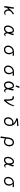

<svg xmlns="http://www.w3.org/2000/svg" viewBox="4290 -5094 999 9620"><g transform="rotate(90 4790.0 -284.5)"><path d="M297 -115 336 -369Q342 -409 349 -475Q350 -483 364 -483Q381 -483 400.5 -473.5Q420 -464 420 -452V-449Q413 -414 404 -360L382 -222Q438 -289 513 -363Q588 -437 639 -472Q644 -475 651 -475Q667 -475 687 -461Q707 -447 707 -436Q707 -431 702 -428L671 -410Q632 -388 608 -369Q558 -327 537 -292Q516 -257 516 -202Q516 -139 548 -92Q580 -45 635 -45Q658 -45 673.5 -47Q689 -49 700 -57Q705 -61 714.5 -66.5Q724 -72 730 -72Q739 -72 739 -63Q739 -52 723.5 -34.5Q708 -17 683 -3.5Q658 10 630 10Q550 10 501 -46Q452 -102 452 -192Q452 -211 453 -221Q425 -195 398 -154Q371 -113 363 -75Q358 -52 352 -1Q351 7 337 7Q320 7 301 -2.5Q282 -12 282 -25V-27Z M1421 18Q1258 18 1258 -184Q1258 -247 1289 -318Q1320 -389 1375.5 -437.5Q1431 -486 1499 -486Q1567 -486 1598.5 -448.5Q1630 -411 1639 -319Q1662 -392 1672 -458Q1675 -476 1691 -476Q1707 -476 1724.5 -461.5Q1742 -447 1742 -432L1741 -428Q1725 -368 1700 -297.5Q1675 -227 1649 -170Q1657 -98 1672 -74Q1687 -50 1708 -47L1717 -46Q1743 -46 1759 -59Q1777 -73 1788 -73Q1798 -73 1798 -62Q1798 -51 1783 -33.5Q1768 -16 1744 -3Q1720 10 1694 10Q1659 10 1637 -11.5Q1615 -33 1603 -87Q1566 -35 1519 -8.5Q1472 18 1421 18ZM1585 -237Q1581 -306 1573 -345.5Q1565 -385 1547.5 -404Q1530 -423 1499 -423Q1453 -423 1413.5 -385Q1374 -347 1350 -290Q1326 -233 1326 -182Q1326 -45 1421 -45Q1521 -45 1589 -183Q1587 -201 1585 -237Z M2781 -432Q2781 -418 2770 -418Q2682 -420 2644 -420H2613Q2652 -394 2677.5 -347Q2703 -300 2703 -244Q2703 -169 2674.5 -109.5Q2646 -50 2591 -16Q2536 18 2458 18Q2400 18 2355.5 -9.5Q2311 -37 2287 -85.5Q2263 -134 2263 -193Q2263 -263 2300.5 -330Q2338 -397 2405.5 -439.5Q2473 -482 2558 -482H2640Q2694 -482 2745 -485H2746Q2759 -485 2770 -466.5Q2781 -448 2781 -432ZM2331 -193Q2331 -125 2365 -85Q2399 -45 2457 -45Q2542 -45 2588.5 -99Q2635 -153 2635 -238Q2635 -289 2621.5 -328Q2608 -367 2578 -397Q2568 -407 2568 -417V-420H2554Q2490 -420 2439 -387Q2388 -354 2359.5 -301Q2331 -248 2331 -193Z M3781 -432Q3781 -418 3770 -418Q3682 -420 3644 -420H3613Q3652 -394 3677.5 -347Q3703 -300 3703 -244Q3703 -169 3674.5 -109.5Q3646 -50 3591 -16Q3536 18 3458 18Q3400 18 3355.5 -9.5Q3311 -37 3287 -85.5Q3263 -134 3263 -193Q3263 -263 3300.5 -330Q3338 -397 3405.5 -439.5Q3473 -482 3558 -482H3640Q3694 -482 3745 -485H3746Q3759 -485 3770 -466.5Q3781 -448 3781 -432ZM3331 -193Q3331 -125 3365 -85Q3399 -45 3457 -45Q3542 -45 3588.5 -99Q3635 -153 3635 -238Q3635 -289 3621.5 -328Q3608 -367 3578 -397Q3568 -407 3568 -417V-420H3554Q3490 -420 3439 -387Q3388 -354 3359.5 -301Q3331 -248 3331 -193Z M4312 -752Q4315 -764 4332.5 -764Q4350 -764 4366.5 -754.5Q4383 -745 4383 -732Q4383 -729 4382 -727L4320 -576Q4317 -567 4303.5 -567Q4290 -567 4275.5 -575Q4261 -583 4261 -589.5Q4261 -596 4262 -597ZM4454 -170Q4475 -74 4505 -56Q4519 -48 4540.5 -46.5Q4562 -45 4577.5 -59Q4593 -73 4603.5 -73Q4614 -73 4615 -62.5Q4616 -52 4604 -34.5Q4592 -17 4570 -3.5Q4548 10 4516.5 10Q4485 10 4460.5 -11Q4436 -32 4417 -87Q4386 -35 4341.5 -8.5Q4297 18 4248 18Q4199 18 4160 -2Q4077 -43 4061 -184Q4056 -229 4067 -281.5Q4078 -334 4104.5 -380.5Q4131 -427 4172.5 -456.5Q4214 -486 4275 -486Q4336 -486 4371.5 -448.5Q4407 -411 4427 -319Q4442 -390 4444 -458Q4445 -476 4460.5 -476Q4476 -476 4495.5 -461.5Q4515 -447 4517 -432Q4510 -381 4491.5 -304.5Q4473 -228 4454 -170ZM4240 -45Q4340 -45 4392 -183Q4387 -209 4382 -237Q4366 -335 4344 -379Q4322 -423 4275 -423Q4206 -423 4163 -342.5Q4120 -262 4129 -185Q4145 -45 4240 -45Z M4803 -439Q4803 -457 4811 -471Q4819 -485 4833 -485Q4901 -485 4941.5 -465Q4982 -445 5006 -374.5Q5030 -304 5030 -159Q5030 -109 5028 -85Q5095 -155 5148.5 -238Q5202 -321 5255 -459Q5263 -479 5272 -489.5Q5281 -500 5289 -500Q5295 -500 5298.5 -493.5Q5302 -487 5302 -476Q5302 -455 5280.5 -384Q5259 -313 5207 -216.5Q5155 -120 5070 -29Q5066 -25 5054 -10Q5040 5 5034.5 10Q5029 15 5019 15Q5010 15 4990 9Q4970 3 4963 -8Q4956 -19 4956 -37Q4956 -45 4958 -69Q4963 -119 4963 -160Q4963 -219 4956 -274Q4949 -329 4937 -363Q4926 -392 4907.5 -403Q4889 -414 4858 -414Q4848 -414 4818 -412H4817Q4811 -412 4807 -420Q4803 -428 4803 -439Z M6300 -660Q6300 -645 6289 -645Q6269 -645 6186 -640L6006 -628Q6041 -616 6085.5 -593Q6130 -570 6167 -541Q6235 -486 6264 -416.5Q6293 -347 6293 -261Q6293 -179 6260 -115.5Q6227 -52 6172 -17Q6117 18 6052 18Q5959 18 5907 -40Q5855 -98 5855 -194Q5855 -260 5888.5 -321.5Q5922 -383 5981 -421Q6040 -459 6113 -459Q6149 -459 6180 -442Q6154 -477 6106.5 -511Q6059 -545 6008.5 -569Q5958 -593 5922 -601Q5913 -602 5908.5 -609Q5904 -616 5904 -625Q5904 -647 5919.5 -664Q5935 -681 5950 -682Q5962 -683 5982 -683Q6006 -683 6023 -685L6182 -700Q6214 -703 6265 -712H6267Q6278 -712 6289 -693.5Q6300 -675 6300 -660ZM6211 -383Q6205 -379 6197 -379Q6190 -379 6187 -381Q6147 -400 6111 -400Q6054 -400 6011.5 -369.5Q5969 -339 5946.5 -291.5Q5924 -244 5924 -194Q5924 -125 5957 -86Q5990 -47 6054 -47Q6098 -47 6137 -71Q6176 -95 6200.5 -142.5Q6225 -190 6226 -257V-275Q6226 -341 6211 -383Z M6832 71 6873 -229Q6885 -317 6921.5 -375Q6958 -433 7009.5 -459.5Q7061 -486 7119 -486Q7177 -486 7221 -456Q7265 -426 7289 -374.5Q7313 -323 7313 -260Q7313 -182 7284 -118.5Q7255 -55 7202.5 -18.5Q7150 18 7082 18Q7021 18 6982 -1Q6943 -20 6920 -58L6902 79Q6899 99 6895.5 128.5Q6892 158 6890 184Q6889 195 6872 195Q6854 195 6835.5 184.5Q6817 174 6817 161V158Q6825 121 6832 71ZM6949 -91Q6975 -64 7004.5 -54Q7034 -44 7081 -44Q7127 -44 7164 -70Q7201 -96 7222.5 -143Q7244 -190 7244 -250Q7244 -329 7209 -375Q7174 -421 7121 -421Q7050 -421 7003.5 -370Q6957 -319 6943 -218L6927 -104Q6937 -104 6949 -91Z M8001 18Q7838 18 7838 -184Q7838 -247 7869 -318Q7900 -389 7955.5 -437.5Q8011 -486 8079 -486Q8147 -486 8178.5 -448.5Q8210 -411 8219 -319Q8242 -392 8252 -458Q8255 -476 8271 -476Q8287 -476 8304.5 -461.5Q8322 -447 8322 -432L8321 -428Q8305 -368 8280 -297.5Q8255 -227 8229 -170Q8237 -98 8252 -74Q8267 -50 8288 -47L8297 -46Q8323 -46 8339 -59Q8357 -73 8368 -73Q8378 -73 8378 -62Q8378 -51 8363 -33.5Q8348 -16 8324 -3Q8300 10 8274 10Q8239 10 8217 -11.5Q8195 -33 8183 -87Q8146 -35 8099 -8.5Q8052 18 8001 18ZM8165 -237Q8161 -306 8153 -345.5Q8145 -385 8127.5 -404Q8110 -423 8079 -423Q8033 -423 7993.5 -385Q7954 -347 7930 -290Q7906 -233 7906 -182Q7906 -45 8001 -45Q8101 -45 8169 -183Q8167 -201 8165 -237Z M9361 -432Q9361 -418 9350 -418Q9262 -420 9224 -420H9193Q9232 -394 9257.5 -347Q9283 -300 9283 -244Q9283 -169 9254.5 -109.5Q9226 -50 9171 -16Q9116 18 9038 18Q8980 18 8935.5 -9.5Q8891 -37 8867 -85.5Q8843 -134 8843 -193Q8843 -263 8880.5 -330Q8918 -397 8985.5 -439.5Q9053 -482 9138 -482H9220Q9274 -482 9325 -485H9326Q9339 -485 9350 -466.5Q9361 -448 9361 -432ZM8911 -193Q8911 -125 8945 -85Q8979 -45 9037 -45Q9122 -45 9168.5 -99Q9215 -153 9215 -238Q9215 -289 9201.5 -328Q9188 -367 9158 -397Q9148 -407 9148 -417V-420H9134Q9070 -420 9019 -387Q8968 -354 8939.5 -301Q8911 -248 8911 -193Z"/></g></svg>

Font: Fusion Kai T
Style: Regular
Weight: 400
Designer: Fontworks Inc.
Version: Version 24.134;May 13, 2024